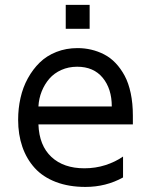

<svg xmlns="http://www.w3.org/2000/svg" viewBox="-20 -747 605 776"><path d="M342.3 -727.3V-630.7H245.7V-727.3ZM517 -279.8V-244.3H135.3Q138.5 -158.4 187.9 -112.6Q237.2 -66.8 321 -66.8Q365.8 -66.8 406.1 -79.7Q446.4 -92.7 477.3 -114.3V-29.8Q408.4 8.5 325.3 8.5Q258.2 8.5 205.8 -11.5Q153.4 -31.6 120.4 -68Q87.4 -104.4 70.3 -153.8Q53.3 -203.1 53.3 -262.8Q53.3 -308.6 62.9 -351.2Q72.4 -393.8 92.5 -430.4Q112.6 -467 140.6 -494.3Q168.7 -521.7 207.9 -537.1Q247.2 -552.6 293.3 -552.6Q322.1 -552.6 348.7 -546.3Q375.4 -540.1 400.7 -527.2Q426.1 -514.2 447.1 -492.2Q468 -470.2 483.8 -440.9Q499.6 -411.6 508.3 -370.4Q517 -329.2 517 -279.8ZM135.3 -316.8H431.8Q431.8 -388.1 395.1 -432.7Q358.3 -477.3 291.9 -477.3Q257.1 -477.3 228 -464.3Q198.9 -451.3 179.5 -429Q160.2 -406.6 148.6 -377.8Q137.1 -349.1 135.3 -316.8Z"/></svg>

Font: TID UI
Style: Regular
Weight: 400
Designer: The TID Project Authors
Foundry: Bakken & Bæck
Version: Version 1.001;hotconv 1.0.109;makeotfexe 2.5.65596